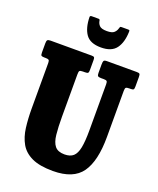

<svg xmlns="http://www.w3.org/2000/svg" viewBox="-178 -1089 997 1212"><g transform="rotate(20 321.0 -483.0)"><path d="M431 -636.5H412.5Q396.5 -636.5 391.5 -641.5Q386.5 -646.5 386.5 -661.5V-718Q386.5 -736.5 390.2 -743.2Q394 -750 412 -750H611.5Q626.5 -750 630.8 -745.5Q635 -741 635 -725V-661.5Q635 -645 630.8 -640.8Q626.5 -636.5 613.5 -636.5H603.5Q585.5 -636.5 580.2 -632Q575 -627.5 575 -609V-300Q575 -139 519.5 -60.2Q464 18.5 327 18.5Q237.5 18.5 185 -6.2Q132.5 -31 107.2 -75.5Q82 -120 74.5 -179.2Q67 -238.5 67 -307.5V-612.5Q67 -628.5 61.5 -632.5Q56 -636.5 40.5 -636.5H33.5Q17 -636.5 12 -640.2Q7 -644 7 -661V-722.5Q7 -739 11.8 -744.5Q16.5 -750 32.5 -750H308Q321.5 -750 325.5 -745.8Q329.5 -741.5 329.5 -727.5V-660.5Q329.5 -645.5 325.2 -641Q321 -636.5 305 -636.5H291.5Q272.5 -636.5 268.5 -631Q264.5 -625.5 264.5 -606.5V-324.5Q264.5 -252.5 269.8 -203.5Q275 -154.5 295.2 -129.8Q315.5 -105 360 -105Q398 -105 418.8 -123.5Q439.5 -142 448 -184.8Q456.5 -227.5 456.5 -300V-611.5Q456.5 -628 451.2 -632.2Q446 -636.5 431 -636.5ZM345 -818Q272.5 -818 243.2 -859.5Q214 -901 212.5 -974Q212.5 -983.5 224 -983.5H270.5Q278 -983.5 279.5 -975.5Q282 -955.5 295.2 -941.8Q308.5 -928 345 -928Q379.5 -928 393 -940.2Q406.5 -952.5 411 -969Q413.5 -976 414.8 -979.8Q416 -983.5 425 -983.5H469Q476.5 -983.5 477.8 -981.2Q479 -979 479 -971.5Q477 -900 446.8 -859Q416.5 -818 345 -818Z"/></g></svg>

Font: Besley* Condensed Heavy
Style: Regular
Weight: 800
Width: 3
Designer: Owen Earl
Foundry: indestructible type*
Version: Version 3.000; ttfautohint (v1.8.3)